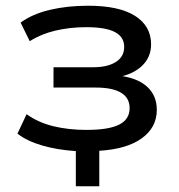

<svg xmlns="http://www.w3.org/2000/svg" viewBox="-20 -520 624 671"><path d="M245 131V8Q181 4 127.5 -11.5Q74 -27 41 -53L73 -121Q113 -92 166 -79Q219 -66 282 -66Q360 -66 396.5 -84.5Q433 -103 433 -142Q433 -178 403 -196Q373 -214 315 -214H167V-285H306Q356 -285 385 -303.5Q414 -322 414 -356Q414 -391 381.5 -408Q349 -425 282 -425Q224 -425 173.5 -413Q123 -401 84 -376L52 -441Q93 -471 154 -485.5Q215 -500 288 -500Q396 -500 452 -464.5Q508 -429 508 -365Q508 -321 477.5 -291Q447 -261 392 -250V-256Q458 -249 493 -218Q528 -187 528 -136Q528 -75 476 -37Q424 1 327 7V131Z"/></svg>

Font: Nunito Sans 10pt SemiExpanded Medium
Style: Regular
Weight: 500
Width: 6
Designer: Vernon Adams
Foundry: Vernon Adams
Version: Version 3.101;gftools[0.9.27]